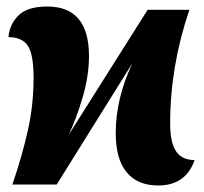

<svg xmlns="http://www.w3.org/2000/svg" viewBox="-20 -566 627 589"><path d="M335 -158Q335 -263 386 -372L154 0H18Q48 -88 65.5 -166Q83 -244 83 -327Q83 -399 65.5 -425.5Q48 -452 6 -452Q9 -491 36.5 -518.5Q64 -546 125 -546Q253 -546 253 -394Q253 -334 234 -269Q215 -204 191 -153L433 -536H561Q502 -363 502 -187Q502 -129 520 -102Q538 -75 577 -75Q550 3 465 3Q402 3 368.5 -37.5Q335 -78 335 -158Z"/></svg>

Font: Noto Serif CondBlack
Style: Regular
Weight: 900
Width: 3
Designer: Monotype Design Team
Foundry: Monotype Imaging Inc.
Version: Version 1.001